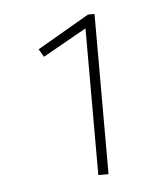

<svg xmlns="http://www.w3.org/2000/svg" viewBox="-36 -810 353 412"><g transform="rotate(-5 140.5 -604.5)"><path d="M160 -432V-748L66 -695L56 -712L168 -777H182V-432Z"/></g></svg>

Font: Lexend Thin
Style: Regular
Weight: 100
Designer: Bonnie Shaver-Troup, Thomas Jockin
Foundry: Lexend
Version: Version 1.007; ttfautohint (v1.8.3)